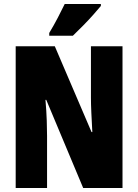

<svg xmlns="http://www.w3.org/2000/svg" viewBox="-20 -947 696 967"><path d="M597 0H399L213 -444H209Q214 -385 215.5 -339.5Q217 -294 217 -263V0H59V-714H256L441 -282H445Q442 -336 440 -379.5Q438 -423 438 -455V-714H597ZM488 -917Q474 -900 450.5 -873.5Q427 -847 399.5 -819Q372 -791 347 -767H228V-781Q252 -821 271 -857.5Q290 -894 306 -927H488Z"/></svg>

Font: Noto Sans Tamil ExtraCondensed Black
Style: Regular
Weight: 900
Width: 2
Designer: Jelle Bosma - Monotype Design Team
Foundry: Monotype Imaging Inc.
Version: Version 2.004; ttfautohint (v1.8.4.7-5d5b)